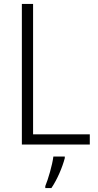

<svg xmlns="http://www.w3.org/2000/svg" viewBox="-20 -734 497 975"><path d="M91 0H436V-52H148V-714H91ZM309 69V61H251C246 103 224 178 210 211V221H241C271 177 297 115 309 69Z"/></svg>

Font: Noto Sans Devanagari SemiCondensed Light
Style: Regular
Weight: 300
Width: 4
Designer: Jelle Bosma - Monotype Design Team
Foundry: Monotype Imaging Inc.
Version: Version 2.004